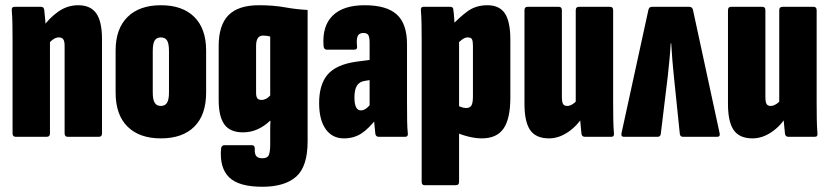

<svg xmlns="http://www.w3.org/2000/svg" viewBox="-20 -523 3170 734"><path d="M239 0Q227 0 227 -13V-348Q227 -365 222 -372.5Q217 -380 205 -380Q195 -380 185.5 -374Q176 -368 167 -358L144 -419Q167 -453 202 -478Q237 -503 279 -503Q326 -503 348 -472Q370 -441 370 -372V-13Q370 0 358 0ZM40 0Q28 0 28 -13V-368Q28 -401 27.5 -430.5Q27 -460 25 -483Q24 -497 35 -497H137Q147 -497 149 -486Q151 -471 153 -446.5Q155 -422 155 -403L171 -370V-13Q171 0 159 0Z M595 6Q513 6 467.5 -39Q422 -84 422 -169V-330Q422 -413 467.5 -458Q513 -503 595 -503Q678 -503 723 -458Q768 -413 768 -330V-169Q768 -84 723 -39Q678 6 595 6ZM595 -118Q611 -118 618.5 -130Q626 -142 626 -170V-328Q626 -357 618.5 -368.5Q611 -380 595 -380Q579 -380 571.5 -368.5Q564 -357 564 -328V-170Q564 -142 571.5 -130Q579 -118 595 -118Z M983 191Q893 191 856 155Q819 119 825 45Q826 38 829.5 35Q833 32 838 32H943Q954 32 954 45Q953 66 960 74Q967 82 983 82Q1003 82 1008 69Q1013 56 1013 28V-21Q1013 -31 1013 -41Q1013 -51 1014 -61H1012Q990 -40 964 -28.5Q938 -17 909 -17Q860 -17 838 -47Q816 -77 816 -141V-347Q816 -427 853.5 -465Q891 -503 970 -503Q1025 -503 1069.5 -495Q1114 -487 1156 -485V17Q1156 114 1112 152.5Q1068 191 983 191ZM980 -141Q989 -141 997.5 -145.5Q1006 -150 1013 -158V-383Q1007 -385 1000 -386Q993 -387 986 -387Q972 -387 965.5 -377Q959 -367 959 -347V-168Q959 -154 963.5 -147.5Q968 -141 980 -141Z M1428 0Q1417 0 1415 -11Q1413 -26 1411 -50.5Q1409 -75 1409 -94L1393 -113V-358Q1393 -381 1388 -389Q1383 -397 1369 -397Q1353 -397 1347.5 -385Q1342 -373 1345 -346Q1347 -333 1333 -333H1230Q1218 -333 1217 -347Q1211 -423 1251.5 -463Q1292 -503 1374 -503Q1458 -503 1497 -467.5Q1536 -432 1536 -354V-130Q1536 -84 1536.5 -58Q1537 -32 1539 -14Q1541 0 1529 0ZM1295 6Q1250 6 1225 -29.5Q1200 -65 1200 -129Q1200 -200 1232.5 -238Q1265 -276 1341 -287L1402 -295L1401 -218L1376 -214Q1354 -211 1344.5 -195.5Q1335 -180 1335 -151Q1335 -126 1341 -113.5Q1347 -101 1360 -101Q1372 -101 1384.5 -112Q1397 -123 1412 -147L1424 -75Q1389 -30 1360.5 -12Q1332 6 1295 6Z M1822 6Q1798 6 1770 -1Q1742 -8 1719 -19V-124Q1730 -119 1741 -114.5Q1752 -110 1762 -110Q1776 -110 1782 -119.5Q1788 -129 1788 -154V-348Q1788 -365 1784.5 -372.5Q1781 -380 1768 -380Q1758 -380 1747.5 -372.5Q1737 -365 1729 -356L1705 -423Q1735 -456 1767 -479.5Q1799 -503 1843 -503Q1889 -503 1910 -472Q1931 -441 1931 -371V-150Q1931 -69 1905 -31.5Q1879 6 1822 6ZM1603 185Q1592 185 1592 172V-369Q1592 -402 1591.5 -431Q1591 -460 1589 -483Q1588 -497 1599 -497H1701Q1712 -497 1713 -487Q1715 -473 1716.5 -450.5Q1718 -428 1719 -408L1735 -371V172Q1735 185 1723 185Z M2079 6Q2029 6 2007 -25.5Q1985 -57 1985 -126V-484Q1985 -497 1997 -497H2116Q2128 -497 2128 -484V-154Q2128 -133 2132.5 -125.5Q2137 -118 2148 -118Q2158 -118 2168.5 -124.5Q2179 -131 2188 -142L2211 -81Q2187 -42 2151.5 -18Q2116 6 2079 6ZM2216 0Q2205 0 2203 -11Q2201 -27 2199 -51.5Q2197 -76 2197 -94L2181 -128V-484Q2181 -497 2194 -497H2312Q2324 -497 2324 -484V-130Q2324 -97 2324.5 -67Q2325 -37 2327 -14Q2329 0 2317 0Z M2365 0Q2353 0 2356 -14L2459 -486Q2462 -497 2472 -497H2615Q2626 -497 2629 -486L2731 -14Q2734 0 2722 0H2591Q2581 0 2579 -10L2556 -233Q2553 -264 2550.5 -292Q2548 -320 2546 -357H2544Q2542 -320 2539 -292Q2536 -264 2533 -233L2506 -10Q2504 0 2494 0Z M2857 6Q2807 6 2785 -25.5Q2763 -57 2763 -126V-484Q2763 -497 2775 -497H2894Q2906 -497 2906 -484V-154Q2906 -133 2910.5 -125.5Q2915 -118 2926 -118Q2936 -118 2946.5 -124.5Q2957 -131 2966 -142L2989 -81Q2965 -42 2929.5 -18Q2894 6 2857 6ZM2994 0Q2983 0 2981 -11Q2979 -27 2977 -51.5Q2975 -76 2975 -94L2959 -128V-484Q2959 -497 2972 -497H3090Q3102 -497 3102 -484V-130Q3102 -97 3102.5 -67Q3103 -37 3105 -14Q3107 0 3095 0Z"/></svg>

Font: Sofia Sans Extra Condensed Black
Style: Regular
Weight: 900
Designer: Botio Nikoltchev, Ani Petrova
Foundry: lettersoup
Version: Version 4.101